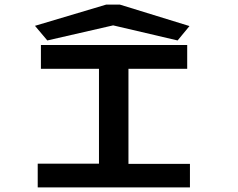

<svg xmlns="http://www.w3.org/2000/svg" viewBox="-20 -820 1040 840"><path d="M187 -643 475 -709 757 -643 809 -706 504 -800H445L133 -707ZM145 0H811V-103H542V-519H799V-623H159V-519H413V-104H145Z"/></svg>

Font: Inconsolata UltraExpanded
Style: Bold
Weight: 700
Width: 9
Monospace: yes
Designer: Raph Levien, Cyreal, Brenton Simpson
Foundry: Raph Levien, Cyreal, Google
Version: Version 3.100